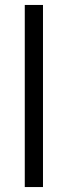

<svg xmlns="http://www.w3.org/2000/svg" viewBox="-20 -755 274 775"><path d="M80 0V-735H153.5V0Z"/></svg>

Font: Vela Sans
Style: Regular
Weight: 400
Designer: Principal design: Mikhail Sharanda - project Manrope.
Design modification: Ravid Balaliev
Foundry: Mikhail Sharanda
Version: Version 1.001;August 23, 2023;FontCreator 14.0.0.2901 64-bit